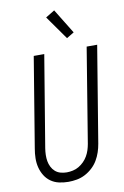

<svg xmlns="http://www.w3.org/2000/svg" viewBox="-104 -1030 709 1097"><g transform="rotate(-10 250.0 -481.5)"><path d="M202 8Q174 8 147.5 2Q121 -4 100 -19Q79 -34 65.5 -56Q52 -78 45.5 -103.5Q39 -129 39.5 -157Q40 -185 45 -213L131 -735H192L104 -204Q101 -185 100.5 -166Q100 -147 103 -129.5Q106 -112 114 -96Q122 -80 135 -68.5Q148 -57 165.5 -52Q183 -47 202 -47Q219 -47 237.5 -51Q256 -55 272 -64.5Q288 -74 301.5 -87.5Q315 -101 324.5 -117.5Q334 -134 339.5 -151.5Q345 -169 348 -186L438 -735H499L407 -177Q403 -153 395 -129Q387 -105 374 -83Q361 -61 341.5 -43Q322 -25 299 -13Q276 -1 251 3.5Q226 8 202 8ZM336 -802 239 -939 291 -971 379 -828Z"/></g></svg>

Font: Iosevka Light
Style: Italic
Weight: 300
Italic angle: -9°
Monospace: yes
Designer: Belleve Invis
Foundry: Belleve Invis
Version: Version 32.5.0; ttfautohint (v1.8.4)